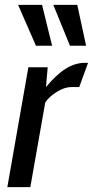

<svg xmlns="http://www.w3.org/2000/svg" viewBox="-20 -765 380 785"><path d="M96 -490H175L168 -409Q210 -460 248.5 -484Q287 -508 326 -508H340L304 -409H271Q244 -409 212.5 -389.5Q181 -370 165 -346L104 0H10ZM127 -578 54 -745H152L193 -578ZM266 -578 198 -745H296L332 -578Z"/></svg>

Font: Cabin
Style: Italic
Weight: 400
Italic angle: -7°
Designer: Pablo Impallari
Foundry: Pablo Impallari. http://www.impallari.com Igino Marini. http://www.ikern.com
Version: Version 2.200